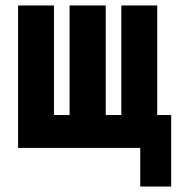

<svg xmlns="http://www.w3.org/2000/svg" viewBox="-20 -540 645 701"><path d="M605 141H492V0H46V-520H177V-120H234V-520H366V-120H423V-520H554V-120H605Z"/></svg>

Font: Iosevka Custom Heavy Extended
Style: Regular
Weight: 900
Width: 7
Monospace: yes
Designer: Belleve Invis
Foundry: Belleve Invis
Version: Version 11.2.4; ttfautohint (v1.8.4)